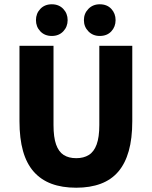

<svg xmlns="http://www.w3.org/2000/svg" viewBox="-20 -865 708 897"><path d="M336 12Q270 12 220.5 -6.5Q171 -25 137.5 -63Q104 -101 87.5 -159.5Q71 -218 71 -299V-651H230V-281Q230 -224 242 -190Q254 -156 277.5 -141Q301 -126 336 -126Q371 -126 395 -141Q419 -156 431.5 -190Q444 -224 444 -281V-651H598V-299Q598 -218 581.5 -159.5Q565 -101 532.5 -63Q500 -25 450.5 -6.5Q401 12 336 12ZM222 -697Q189 -697 168.5 -718.5Q148 -740 148 -771Q148 -802 168.5 -823.5Q189 -845 222 -845Q255 -845 275.5 -823.5Q296 -802 296 -771Q296 -740 275.5 -718.5Q255 -697 222 -697ZM446 -697Q414 -697 393 -718.5Q372 -740 372 -771Q372 -802 393 -823.5Q414 -845 446 -845Q480 -845 500 -823.5Q520 -802 520 -771Q520 -740 500 -718.5Q480 -697 446 -697Z"/></svg>

Font: Source Sans 3 ExtraLight ExtraBold
Style: Regular
Weight: 800
Version: Version 3.052;hotconv 1.1.0;makeotfexe 2.6.0